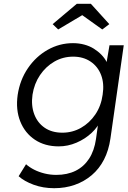

<svg xmlns="http://www.w3.org/2000/svg" viewBox="-20 -760 671 1010"><path d="M265 230Q207 230 157.5 212Q108 194 78 167L117 104Q135 120 159.5 132.5Q184 145 214 152.5Q244 160 276 160Q334 160 377.5 138.5Q421 117 448.5 75Q476 33 485 -29L499 -129L512 -132Q497 -94 462.5 -61.5Q428 -29 382.5 -9.5Q337 10 289 10Q216 10 163.5 -25Q111 -60 86.5 -121.5Q62 -183 73 -261Q85 -340 127 -401.5Q169 -463 231 -498Q293 -533 364 -533Q395 -533 423 -525.5Q451 -518 473.5 -504Q496 -490 513.5 -472Q531 -454 541.5 -433Q552 -412 555 -390L534 -393L556 -522H631L561 -32Q552 31 527 79.5Q502 128 462.5 161.5Q423 195 373 212.5Q323 230 265 230ZM308 -62Q361 -62 406 -87.5Q451 -113 481.5 -158Q512 -203 520 -262Q529 -320 512 -365Q495 -410 456.5 -436Q418 -462 365 -462Q311 -462 266 -436Q221 -410 190.5 -365Q160 -320 151 -262Q143 -205 160 -159.5Q177 -114 215 -88Q253 -62 308 -62ZM286 -605 257 -633 384 -740H458L555 -633L518 -605L399 -690H429Z"/></svg>

Font: Lexend Light
Style: Italic
Weight: 300
Italic angle: -8.13011°
Designer: Bonnie Shaver-Troup, Thomas Jockin
Foundry: Lexend
Version: Version 1.007